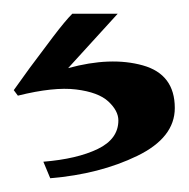

<svg xmlns="http://www.w3.org/2000/svg" viewBox="-20 -40 274 279"><path d="M152 135Q152 121 137.5 107.5Q123 94 90.5 90Q58 86 6 99L0 91L23 59Q40 36 57.5 13Q75 -10 85 -20H151L79 59Q141 42 187.5 55Q234 68 234 117Q234 160 179.5 186.5Q125 213 53 219L43 195Q92 191 122 176.5Q152 162 152 135Z"/></svg>

Font: TMT Limkin
Style: Regular
Weight: 400
Designer: Gabriel Drozdov
Version: Version 1.000;Glyphs 3.1.2 (3151)